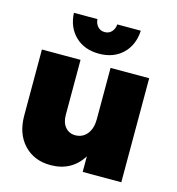

<svg xmlns="http://www.w3.org/2000/svg" viewBox="-113 -863 895 970"><g transform="rotate(15 334.0 -378.0)"><path d="M46 -199V-544H248V-256Q248 -216 268 -192.5Q288 -169 321 -169Q360 -170 382.5 -199Q405 -228 405 -275V-544H607V0H405V-81Q348 9 238 9Q152 9 99 -47.5Q46 -104 46 -199ZM154 -765H277Q279 -741 293 -726Q307 -711 329 -711Q351 -711 365 -726Q379 -741 381 -765H504Q500 -689 452.5 -643.5Q405 -598 329 -598Q253 -598 205.5 -643.5Q158 -689 154 -765Z"/></g></svg>

Font: Trueno
Style: ExBd
Weight: 800
Designer: Julieta Ulanovsky
Foundry: Julieta Ulanovsky
Version: Version 3.001b